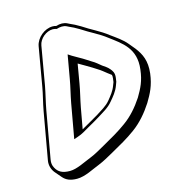

<svg xmlns="http://www.w3.org/2000/svg" viewBox="-119 -818 941 1024"><g transform="rotate(-15 352.0 -305.5)"><path d="M165 -631 128 -418C121 -376 109 -335 101 -290L55 -30C50 -3 59 22 73 39L103 74C120 94 143 105 181 105C226 105 274 77 311 63C341 51 368 35 397 19C445 -8 491 -33 534 -65C578 -97 615 -140 646 -188C673 -233 694 -272 702 -337C710 -406 690 -446 661 -484L632 -519C609 -547 577 -568 547 -590C504 -624 457 -644 411 -675C387 -689 376 -695 355 -704L345 -709C327 -718 306 -718 284 -711C277 -713 271 -714 264 -714C219 -714 173 -676 165 -631ZM324 -383 342 -488C367 -473 388 -462 412 -447L437 -431C454 -421 469 -408 483 -397C489 -392 496 -387 503 -382C506 -373 502 -351 501 -343L494 -325C484 -297 466 -276 449 -255C428 -229 398 -214 371 -196C342 -178 307 -160 277 -142L298 -258C306 -301 317 -341 324 -383ZM491 -402C491 -401 492 -401 492 -400ZM280 -418C273 -377 262 -337 254 -293L220 -103L241 -110C267 -118 289 -133 310 -145C333 -158 355 -170 377 -184C403 -201 436 -217 460 -247C477 -267 498 -291 509 -322L516 -341C517 -346 518 -354 519 -362C523 -390 511 -403 503 -413C492 -427 476 -436 465 -444C450 -456 436 -469 418 -479L393 -495C369 -511 347 -521 323 -536L303 -549ZM282 -695C301 -701 320 -703 337 -695L347 -690C368 -681 377 -676 401 -662C449 -630 494 -611 536 -578C601 -529 671 -485 657 -371C650 -309 631 -273 605 -229C574 -182 539 -142 497 -112C455 -81 410 -56 362 -29C333 -13 307 3 279 14C240 29 194 55 155 55C113 55 91 42 77 16C69 2 67 -13 70 -30L116 -290C124 -334 135 -375 143 -418L180 -631C186 -667 224 -699 261 -699C267 -699 276 -697 282 -695Z"/></g></svg>

Font: Blanket
Style: PosterObl
Weight: 900
Foundry: Cannot Into Space Fonts
Version: Version 0.9